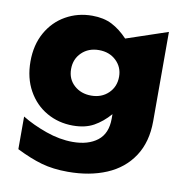

<svg xmlns="http://www.w3.org/2000/svg" viewBox="-80 -630 840 869"><g transform="rotate(10 340.0 -195.5)"><path d="M222 -299Q222 -345 253 -375Q284 -405 332 -405Q380 -405 411 -375.5Q442 -346 442 -302Q442 -256 411 -226Q380 -196 332 -196Q285 -196 253.5 -224.5Q222 -253 222 -299ZM286 25Q226 25 162.5 2.5Q99 -20 50 -50V100Q114 132 167 147Q220 162 288 162Q388 162 465 129.5Q542 97 585.5 31Q629 -35 629 -131V-541L439 -477Q404 -514 366 -533.5Q328 -553 275 -553Q209 -553 154 -522Q99 -491 67 -434Q35 -377 35 -301Q35 -225 67 -167.5Q99 -110 153.5 -79Q208 -48 274 -48Q330 -48 369 -69.5Q408 -91 442 -130V-109Q442 -41 399.5 -8Q357 25 286 25Z"/></g></svg>

Font: Geom Black
Style: Bold
Weight: 900
Version: Version 1.102